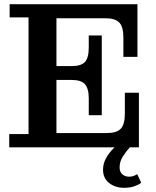

<svg xmlns="http://www.w3.org/2000/svg" viewBox="-20 -702 745 915"><path d="M24 0V-63H116V-619H26V-682H249V0ZM249 0V-68H642V0ZM403 -233Q403 -280 385 -300.5Q367 -321 322 -321H465V-153H403ZM249 -321V-387H465V-321ZM489 -68Q537 -68 556 -89Q575 -110 575 -160V-260H642V-68ZM322 -387Q367 -387 385 -407Q403 -427 403 -475V-533H465V-387ZM249 -615V-682H635V-615ZM568 -523Q568 -574 548.5 -594.5Q529 -615 482 -615H635V-431H568ZM571 193Q529 193 500 170Q471 147 471 107Q471 78 485 52.5Q499 27 521 5Q543 -17 567 -35L601 -3Q580 21 565 44.5Q550 68 550 96Q550 117 563 128.5Q576 140 595 140Q607 140 615.5 137Q624 134 634 128L653 169Q640 179 619.5 186Q599 193 571 193Z"/></svg>

Font: Montagu Slab 120pt Medium
Style: Regular
Weight: 500
Designer: Florian Karsten
Foundry: Florian Karsten
Version: Version 1.000